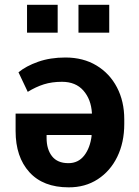

<svg xmlns="http://www.w3.org/2000/svg" viewBox="-20 -782 586 811"><path d="M269.5 9.3Q162.1 9.3 104 -54.9Q45.9 -119.1 45.9 -228.5V-302.2H368.2V-305.2Q364.7 -362.3 332.3 -399.4Q299.8 -436.5 241.7 -436.5Q199.2 -436.5 165.3 -425.8Q131.3 -415 97.2 -394L58.1 -476.6Q89.8 -502.9 140.9 -521Q191.9 -539.1 256.3 -539.1Q331.5 -539.1 387.5 -505.4Q443.4 -471.7 474.1 -412.8Q504.9 -354 504.9 -278.3V-258.3Q504.9 -180.2 475.3 -119.6Q445.8 -59.1 392.6 -24.7Q339.4 9.8 269.5 9.3ZM269 -92.8Q310.5 -92.8 335.7 -125Q360.8 -157.2 367.2 -209.5L365.7 -211.9H176.8V-199.2Q176.8 -151.4 199.7 -122.1Q222.7 -92.8 269 -92.8ZM311.5 -644V-761.7H441.4V-644ZM94.2 -644V-761.7H223.6V-644Z"/></svg>

Font: Roboto Slab SemiBold
Style: Regular
Weight: 600
Designer: Google
Version: Version 2.001; ttfautohint (v1.8.3)